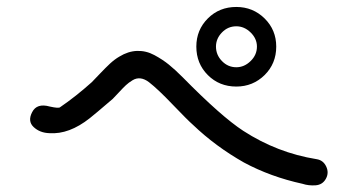

<svg xmlns="http://www.w3.org/2000/svg" viewBox="-20 -705 1040 563"><path d="M908.2 -238.3Q927.7 -235.4 936.5 -216.8Q945.3 -198.2 935.5 -180.7Q925.8 -163.1 905.3 -161.6Q884.8 -160.2 867.2 -166Q773.4 -186.5 695.3 -228.5Q612.3 -275.4 545.9 -338.9Q530.3 -352.5 486.8 -397.9Q443.4 -443.4 417 -463.9Q404.3 -473.6 392.1 -475.1Q379.9 -476.6 368.7 -469.7Q357.4 -462.9 349.1 -455.1Q340.8 -447.3 328.6 -434.1Q316.4 -420.9 310.5 -415Q255.9 -368.2 243.2 -358.4Q182.6 -310.5 125 -314.5Q96.7 -315.4 78.6 -332.5Q60.5 -349.6 74.2 -376Q87.9 -403.3 126 -392.6Q152.3 -386.7 156.2 -390.6Q202.1 -421.9 249 -463.9Q257.8 -472.7 273.4 -489.3Q289.1 -505.9 302.7 -518.6Q316.4 -531.2 330.1 -539.1Q355.5 -554.7 381.8 -555.7Q408.2 -556.6 432.6 -543.5Q457 -530.3 475.1 -515.6Q493.2 -501 515.6 -478.5Q628.9 -363.3 693.4 -321.3Q793 -256.8 908.2 -238.3ZM672.9 -684.6Q721.7 -684.6 755.9 -650.9Q790 -617.2 790 -568.4Q790 -518.6 755.9 -484.9Q721.7 -451.2 672.9 -451.2Q623 -451.2 589.4 -484.9Q555.7 -518.6 555.7 -568.4Q555.7 -617.2 589.4 -650.9Q623 -684.6 672.9 -684.6ZM672.9 -507.8Q696.3 -507.8 714.8 -525.9Q733.4 -543.9 733.4 -568.4Q733.4 -591.8 714.8 -609.9Q696.3 -627.9 672.9 -627.9Q648.4 -627.9 630.9 -609.9Q613.3 -591.8 613.3 -568.4Q613.3 -543.9 630.9 -525.9Q648.4 -507.8 672.9 -507.8Z"/></svg>

Font: irohamaru Regular
Style: Regular
Weight: 400
Designer: [Source Han Sans]
Ryoko NISHIZUKA  (kana & ideographs); Paul D. Hunt (Latin, Greek & Cyrillic); Wenlong ZHANG  (bopomofo
Version: Version 1.00